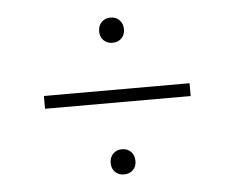

<svg xmlns="http://www.w3.org/2000/svg" viewBox="-38 -619 584 478"><g transform="rotate(-5 254.0 -380.0)"><path d="M254 -513Q240.5 -513 231.8 -521.5Q223 -530 223 -544Q223 -558.5 231.8 -567.2Q240.5 -576 254 -576Q267.5 -576 276.2 -567.2Q285 -558.5 285 -544Q285 -530 276.2 -521.5Q267.5 -513 254 -513ZM72 -364V-396H436V-364ZM254 -184Q240.5 -184 231.8 -192.5Q223 -201 223 -215Q223 -229.5 231.8 -238.2Q240.5 -247 254 -247Q267.5 -247 276.2 -238.2Q285 -229.5 285 -215Q285 -201 276.2 -192.5Q267.5 -184 254 -184Z"/></g></svg>

Font: Encode Sans Cnd Th
Style: Regular
Weight: 100
Width: 3
Designer: Multiple Designers
Foundry: Impallari Type
Version: Version 3.002; ttfautohint (v1.8.3) -l 8 -r 50 -G 200 -x 14 